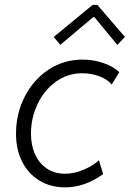

<svg xmlns="http://www.w3.org/2000/svg" viewBox="-20 -770 538 796"><path d="M46.4 -215.8Q46.4 -297.4 81.8 -367.9Q117.2 -438.5 180.4 -480.7Q243.7 -522.9 322.8 -522.9Q368.2 -522.9 409.7 -508.3Q451.2 -493.7 474.6 -470.7L442.9 -419.4Q426.8 -440.4 392.8 -453.4Q358.9 -466.3 320.8 -466.3Q259.8 -466.3 211.2 -430.9Q162.6 -395.5 135.5 -337.9Q108.4 -280.3 108.4 -216.3Q108.4 -167.5 125.5 -129.9Q142.6 -92.3 174.6 -71Q206.5 -49.8 250 -49.8Q287.6 -49.8 326.4 -66.2Q365.2 -82.5 390.1 -105.5L407.7 -48.3Q331.1 6.8 250.5 6.8Q190.4 6.8 144 -21Q97.7 -48.8 72 -99.4Q46.4 -149.9 46.4 -215.8ZM202.6 -616.7 363.8 -749.5H383.8L498 -616.7L466.3 -584L371.1 -699.2H366.7L230 -584Z"/></svg>

Font: Reddit Sans Fudge Light Italic
Style: Regular
Weight: 300
Italic angle: -11.25°
Designer: Stephen Hutchings
Version: Version 1.013